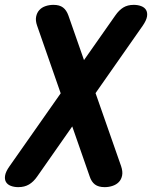

<svg xmlns="http://www.w3.org/2000/svg" viewBox="-35 -760 655 790"><path d="M118.2 -34Q103 -12 84.4 -1Q65.8 10 40.4 10Q23.1 10 9.4 4.7Q-4.3 -0.5 -10.6 -11.5Q-16.8 -22.5 -13.9 -38.6Q-11 -54.7 4.2 -76L439.4 -696.3Q454.6 -718.3 472.3 -729.1Q490.1 -740 515.2 -740Q532.5 -740 546.2 -734.7Q559.9 -729.5 566.1 -718.8Q572.4 -708.2 569.9 -692.1Q567.3 -676 552.1 -654ZM463.3 -76.3Q470.7 -54.3 467.5 -38.1Q464.3 -21.8 454.2 -11.2Q444 -0.5 428.4 4.7Q412.9 10 395.6 10Q370.2 10 355.6 -1Q341.1 -12 334 -34L117.8 -654Q110.4 -675 113.6 -691.2Q116.8 -707.5 126.7 -718.5Q136.7 -729.5 152.1 -734.7Q167.5 -740 185.1 -740Q209.9 -740 224.3 -729.1Q238.6 -718.3 246.4 -696.3Z"/></svg>

Font: Maple Mono
Style: Italic
Weight: 400
Italic angle: -10°
Monospace: yes
Designer: subframe7536
Version: Version 7.300